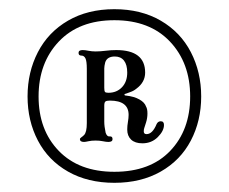

<svg xmlns="http://www.w3.org/2000/svg" viewBox="-20 -745 498 418"><path d="M40 -535Q40 -588 62.5 -631.5Q85 -675 128 -700Q171 -725 229 -725Q287 -725 330 -700Q373 -675 395.5 -631.5Q418 -588 418 -535Q418 -482 395.5 -439Q373 -396 330 -371.5Q287 -347 229 -347Q171 -347 128 -371.5Q85 -396 62.5 -439Q40 -482 40 -535ZM229 -371Q307 -371 350.5 -416.5Q394 -462 394 -535Q394 -608 350 -654.5Q306 -701 229 -701Q152 -701 108 -654.5Q64 -608 64 -535Q64 -462 108 -416.5Q152 -371 229 -371ZM160 -636Q165 -636 172.5 -634.5Q180 -633 188 -633Q198 -633 210 -634.5Q222 -636 233 -636Q296 -636 296 -587Q296 -566 277 -552Q271 -547 263.5 -544.5Q256 -542 254 -541Q251 -541 251 -539Q251 -537 254 -537Q272 -535 283.5 -528.5Q295 -522 298 -513Q301 -508 301 -498Q301 -488 298 -478.5Q295 -469 294 -466Q293 -463 293 -459Q293 -453 299 -453Q312 -453 321 -475Q324 -481 330 -481Q337 -481 337 -473Q337 -460 323.5 -446.5Q310 -433 290 -433Q274 -433 265.5 -441Q257 -449 257 -463Q257 -471 258.5 -479.5Q260 -488 260 -495Q260 -526 219 -526Q212 -526 209.5 -524Q207 -522 207 -515V-480Q207 -470 210 -456Q213 -447 219 -448H220Q225 -448 225 -442Q225 -436 216 -436Q211 -436 204 -437.5Q197 -439 188 -439Q179 -439 172.5 -437.5Q166 -436 163 -436Q154 -436 154 -442Q154 -444 157 -446Q160 -448 163 -451Q169 -457 169 -477V-595Q169 -612 166 -618Q163 -624 157 -624Q151 -624 151 -630Q151 -636 160 -636ZM216 -543Q234 -543 245.5 -555Q257 -567 257 -587Q257 -604 250 -613Q243 -622 230 -622Q213 -622 209 -609Q207 -601 207 -596V-554Q207 -547 208.5 -545Q210 -543 216 -543Z"/></svg>

Font: Raigarh Medium
Style: Regular
Weight: 500
Designer: jaikishan Patel
Foundry: MagicType
Version: Version 1.000